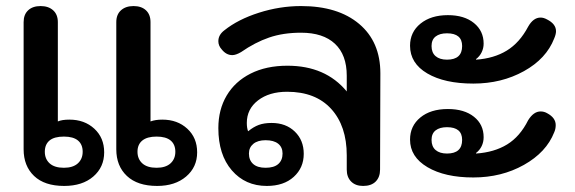

<svg xmlns="http://www.w3.org/2000/svg" viewBox="-20 -604 1898 634"><path d="M58 -111V-531Q58 -556 73 -570Q88 -584 114 -584Q140 -584 155.5 -570Q171 -556 171 -531V-203Q185 -209 209 -209Q259 -209 291.5 -179Q324 -149 324 -101Q324 -52 288 -21Q252 10 192 10Q127 10 92.5 -23Q58 -56 58 -111ZM364 -111V-531Q364 -556 379.5 -570Q395 -584 421 -584Q447 -584 462 -570Q477 -556 477 -531V-203Q493 -209 516 -209Q566 -209 598.5 -179Q631 -149 631 -101Q631 -52 594.5 -21Q558 10 499 10Q434 10 399 -23Q364 -56 364 -111ZM253 -103Q253 -127 237.5 -140Q222 -153 191 -153Q159 -153 143.5 -140Q128 -127 128 -103Q128 -79 144 -64.5Q160 -50 191 -50Q221 -50 237 -64.5Q253 -79 253 -103ZM559 -103Q559 -127 543.5 -140Q528 -153 497 -153Q466 -153 450 -140Q434 -127 434 -103Q434 -79 450 -64.5Q466 -50 497 -50Q527 -50 543 -64.5Q559 -79 559 -103Z M701 -181Q701 -242 728.5 -288.5Q756 -335 807.5 -361Q859 -387 929 -387Q1055 -387 1125 -302V-354Q1125 -423 1086 -459.5Q1047 -496 974 -496Q915 -496 868.5 -480Q822 -464 776 -432Q759 -422 747 -422Q727 -422 712 -441Q701 -453 701 -468Q701 -489 721 -504Q766 -540 835 -562Q904 -584 974 -584Q1096 -584 1166 -525Q1236 -466 1236 -362L1235 -44Q1235 -19 1220.5 -4.5Q1206 10 1179 10Q1154 10 1139.5 -4.5Q1125 -19 1125 -44V-91Q1125 -188 1073.5 -244.5Q1022 -301 928 -301Q869 -301 832 -272.5Q795 -244 795 -198Q795 -182 799 -171H800Q817 -185 834.5 -191.5Q852 -198 877 -198Q924 -198 953.5 -169.5Q983 -141 983 -96Q983 -50 950 -20Q917 10 861 10Q790 10 745.5 -41.5Q701 -93 701 -181ZM913 -97Q913 -118 898.5 -129.5Q884 -141 857 -141Q831 -141 816.5 -129Q802 -117 802 -97Q802 -75 816 -62.5Q830 -50 857 -50Q885 -50 899 -62.5Q913 -75 913 -97Z M1334 -453Q1334 -498 1368.5 -526Q1403 -554 1459 -554Q1513 -554 1545 -528Q1577 -502 1577 -460Q1577 -445 1570.5 -431.5Q1564 -418 1552 -409V-407Q1611 -411 1653.5 -437Q1696 -463 1724 -516Q1741 -546 1765 -546Q1775 -546 1786 -540Q1816 -525 1816 -501Q1816 -491 1810 -477Q1784 -410 1710 -369Q1636 -328 1543 -328Q1448 -328 1391 -361.5Q1334 -395 1334 -453ZM1506 -452Q1506 -494 1456 -494Q1432 -494 1418.5 -483.5Q1405 -473 1405 -452Q1405 -430 1418.5 -418.5Q1432 -407 1456 -407Q1506 -407 1506 -452ZM1334 -143Q1334 -188 1368 -216Q1402 -244 1459 -244Q1513 -244 1545 -218.5Q1577 -193 1577 -151Q1577 -135 1570.5 -121.5Q1564 -108 1552 -99V-97Q1612 -101 1654.5 -127Q1697 -153 1724 -207Q1742 -236 1765 -236Q1777 -236 1787 -230Q1815 -215 1815 -191Q1815 -178 1810 -167Q1784 -101 1710 -59.5Q1636 -18 1543 -18Q1449 -18 1391.5 -52Q1334 -86 1334 -143ZM1506 -142Q1506 -184 1456 -184Q1432 -184 1418.5 -173.5Q1405 -163 1405 -142Q1405 -120 1418.5 -108.5Q1432 -97 1456 -97Q1506 -97 1506 -142Z"/></svg>

Font: Kodchasan SemiBold
Style: Regular
Weight: 600
Version: Version 1.000; ttfautohint (v1.6)